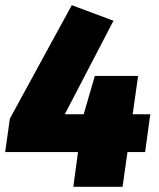

<svg xmlns="http://www.w3.org/2000/svg" viewBox="-20 -721 613 741"><path d="M560 -280H492L513 -428H346L303 -280H230L418 -641L257 -701L18 -263L0 -134H281L263 0H453L472 -134H540Z"/></svg>

Font: Fira Sans Heavy
Style: Italic
Weight: 900
Italic angle: -8°
Designer: bBox Type GmbH & Carrois Corporate GbR & Edenspiekermann AG
Foundry: bBox Type GmbH & Carrois Corporate GbR & Edenspiekermann AG
Version: Version 4.301;PS 004.301;hotconv 1.0.88;makeotf.lib2.5.64775